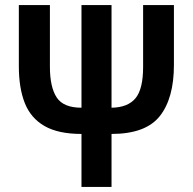

<svg xmlns="http://www.w3.org/2000/svg" viewBox="-20 -734 757 754"><path d="M663 -714V-479Q663 -348 607.5 -278Q552 -208 418 -208V0H300V-208Q209 -208 155 -239Q101 -270 77.5 -329Q54 -388 54 -474V-714H176V-472Q176 -392 202.5 -351.5Q229 -311 300 -311V-714H418V-311Q482 -312 512 -348Q542 -384 542 -471V-714Z"/></svg>

Font: Avrile Sans Condensed SemiBold
Style: Regular
Weight: 600
Width: 3
Designer: Monotype Design Team
Foundry: Monotype Imaging Inc.
Version: Version 2.001;September 10, 2019;FontCreator 11.5.0.2425 64-